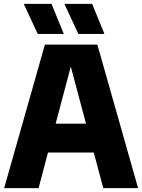

<svg xmlns="http://www.w3.org/2000/svg" viewBox="-20 -970 734 990"><path d="M1.5 0 211.5 -740H482L692 0H512.5L463.5 -183.5H227.5L179 0ZM267 -332.5H423.5L345 -626.5ZM384 -795 312 -950H455L518.5 -795ZM174.5 -795 102.5 -950H245.5L309 -795Z"/></svg>

Font: Encode Sans SemiCondensed SemiCondensed ExtraBold
Style: Regular
Weight: 800
Width: 4
Designer: Multiple Designers
Foundry: Impallari Type
Version: Version 3.000; ttfautohint (v1.8.3) -l 8 -r 50 -G 200 -x 14 